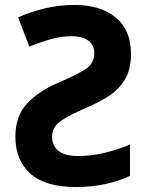

<svg xmlns="http://www.w3.org/2000/svg" viewBox="-20 -744 591 774"><path d="M281 -724Q385 -724 446.5 -673.5Q508 -623 508 -527Q508 -462 482 -421Q456 -380 415 -354.5Q374 -329 329 -310Q268 -284 229 -259Q190 -234 190 -193Q190 -156 216 -135.5Q242 -115 294 -115Q348 -115 400 -127.5Q452 -140 504 -161V-35Q460 -14 404.5 -2Q349 10 285 10Q163 10 102.5 -44Q42 -98 42 -193Q42 -275 88 -325.5Q134 -376 216 -411Q289 -442 324.5 -465Q360 -488 360 -530Q360 -562 336.5 -580Q313 -598 269 -598Q228 -598 188 -587Q148 -576 98 -556L53 -674Q105 -697 161.5 -710.5Q218 -724 281 -724Z"/></svg>

Font: Noto Sans
Style: Bold
Weight: 700
Designer: Monotype Design Team
Foundry: Monotype Imaging Inc.
Version: Version 2.000;GOOG;noto-source:20170915:90ef993387c0; ttfaut